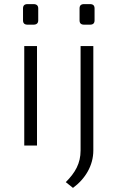

<svg xmlns="http://www.w3.org/2000/svg" viewBox="-20 -708 581 934"><path d="M114 -688C99 -688 92 -681 92 -667V-609C92 -595 99 -588 114 -588H143C158 -588 166 -595 166 -609V-667C166 -681 158 -688 143 -688ZM389 -688C374 -688 367 -681 367 -667V-609C367 -595 374 -588 389 -588H418C433 -588 440 -595 440 -609V-667C440 -681 433 -688 418 -688ZM160 0V-484H98V0ZM434 -484H372V24C372 87 346 132 300 178L335 206C395 162 434 97 434 24Z"/></svg>

Font: Exo 2 Light Expanded
Style: Regular
Weight: 300
Width: 7
Designer: Natanael Gama
Version: Version 1.001;PS 001.001;hotconv 1.0.70;makeotf.lib2.5.58329